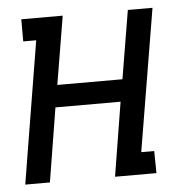

<svg xmlns="http://www.w3.org/2000/svg" viewBox="-43 -562 587 605"><g transform="rotate(-5 250.0 -260.0)"><path d="M13 0 87 -450H46V-520H177L141 -304H347L383 -520H461L386 -70H427L428 0H297L335 -234H129L91 0Z"/></g></svg>

Font: Iosevka Curly Slab
Style: Italic
Weight: 400
Italic angle: -9°
Monospace: yes
Designer: Belleve Invis
Foundry: Belleve Invis
Version: Version 22.1.2; ttfautohint (v1.8.4)